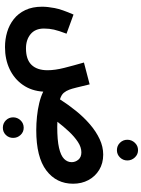

<svg xmlns="http://www.w3.org/2000/svg" viewBox="159 -899 987 1345"><g transform="rotate(90 652.5 -226.5)"><path d="M310 232Q255 232 204.5 217Q154 202 114 170.5Q74 139 50.5 89.5Q27 40 27 -28Q27 -66 36.5 -116Q46 -166 82 -248L216 -199Q195 -144 187.5 -111Q180 -78 180 -41Q180 20 219 52.5Q258 85 319 85Q397 85 434.5 46Q472 7 472 -66Q472 -118 455.5 -183Q439 -248 418 -321L571 -361Q585 -303 593.5 -268.5Q602 -234 608 -219Q616 -197 630 -180Q644 -163 676 -153Q713 -211 757 -265.5Q801 -320 851 -363Q901 -406 954.5 -431Q1008 -456 1063 -456Q1124 -456 1170 -428Q1216 -400 1241.5 -352.5Q1267 -305 1267 -245Q1267 -128 1174 -57.5Q1081 13 892 13Q846 13 796.5 8Q747 3 701.5 -8Q656 -19 622 -36Q617 46 575 106.5Q533 167 464.5 199.5Q396 232 310 232ZM1047 -303Q1011 -303 974 -278.5Q937 -254 901 -215.5Q865 -177 833 -135Q850 -134 869 -134Q962 -134 1016 -146.5Q1070 -159 1093 -182Q1116 -205 1116 -235Q1116 -261 1098.5 -282Q1081 -303 1047 -303ZM1032 -552Q1001 -552 980 -573.5Q959 -595 959 -625Q959 -655 980 -677.5Q1001 -700 1032 -700Q1062 -700 1083 -677.5Q1104 -655 1104 -625Q1104 -595 1083 -573.5Q1062 -552 1032 -552ZM875 247Q844 247 823 226Q802 205 802 175Q802 145 823 123Q844 101 875 101Q905 101 925.5 123Q946 145 946 175Q946 205 925.5 226Q905 247 875 247Z"/></g></svg>

Font: Noto Sans Arabic UI Cn XBd
Style: Regular
Weight: 800
Width: 3
Designer: Monotype Design Team, Nadine Chahine and Nizar Qandah
Foundry: Monotype Imaging Inc.
Version: Version 2.010; ttfautohint (v1.8.4.7-5d5b)